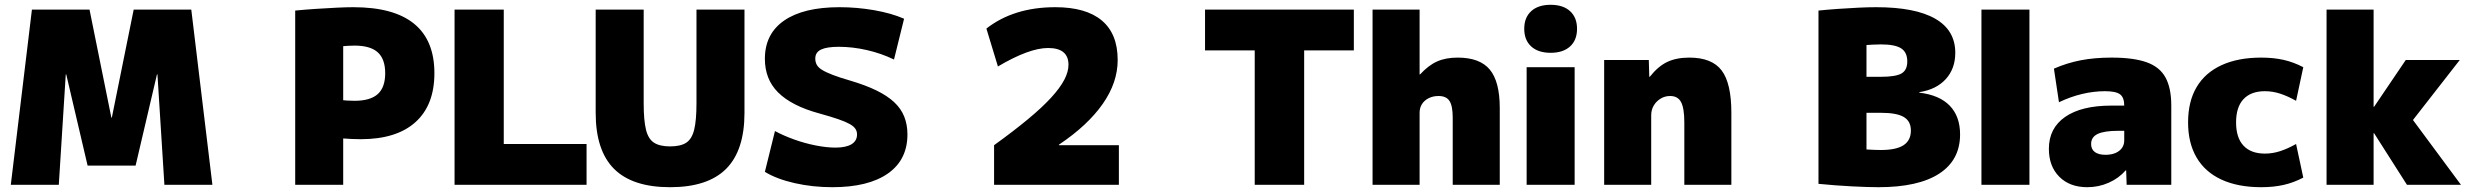

<svg xmlns="http://www.w3.org/2000/svg" viewBox="-20 -770 10285 800"><path d="M25 0 113 -730H353L444 -280H446L537 -730H777L865 0H665L636 -460H634L545 -80H345L256 -460H254L225 0Z M1210 -726Q1251 -730 1296 -733Q1341 -736 1382.5 -738Q1424 -740 1452 -740Q1621 -740 1705.5 -671Q1790 -602 1790 -465Q1790 -332 1711 -261Q1632 -190 1483 -190Q1449 -190 1403.5 -193.5Q1358 -197 1310 -204V-364Q1348 -358 1389 -354Q1430 -350 1457 -350Q1523 -350 1554 -378Q1585 -406 1585 -465Q1585 -524 1554 -552Q1523 -580 1457 -580Q1432 -580 1396.5 -576.5Q1361 -573 1320 -566L1410 -660V0H1210Z M1874 0V-730H2079V-170H2424V0Z M2772 10Q2615 10 2538.5 -66.5Q2462 -143 2462 -300V-730H2662V-340Q2662 -269 2671.5 -230Q2681 -191 2705 -175.5Q2729 -160 2772 -160Q2816 -160 2839.5 -175.5Q2863 -191 2872.5 -230Q2882 -269 2882 -340V-730H3082V-300Q3082 -143 3005.5 -66.5Q2929 10 2772 10Z M3448 10Q3366 10 3291 -7Q3216 -24 3167 -54L3209 -224Q3244 -205 3288.5 -189Q3333 -173 3378.5 -164Q3424 -155 3461 -155Q3505 -155 3528 -169Q3551 -183 3551 -210Q3551 -223 3544 -233.5Q3537 -244 3520 -253.5Q3503 -263 3472.5 -273.5Q3442 -284 3395 -297Q3336 -313 3293 -335Q3250 -357 3222 -385Q3194 -413 3180.5 -448Q3167 -483 3167 -525Q3167 -629 3247.5 -684.5Q3328 -740 3478 -740Q3551 -740 3622.5 -727.5Q3694 -715 3747 -692L3705 -522Q3651 -548 3591.5 -561.5Q3532 -575 3475 -575Q3425 -575 3401 -563.5Q3377 -552 3377 -526Q3377 -512 3383 -500.5Q3389 -489 3405 -479Q3421 -469 3449.5 -458Q3478 -447 3523 -434Q3587 -415 3632 -393Q3677 -371 3705.5 -344.5Q3734 -318 3747.5 -284.5Q3761 -251 3761 -210Q3761 -104 3679.5 -47Q3598 10 3448 10Z M4122 -165Q4205 -225 4264 -274Q4323 -323 4360 -363.5Q4397 -404 4414.5 -437.5Q4432 -471 4432 -500Q4432 -570 4347 -570Q4268 -570 4138 -493L4090 -651Q4204 -740 4377 -740Q4505 -740 4571 -684.5Q4637 -629 4637 -520Q4637 -473 4621.5 -427.5Q4606 -382 4575 -337.5Q4544 -293 4498.5 -250.5Q4453 -208 4392 -167V-165H4642V0H4122Z M5208 0V-560H5001V-730H5621V-560H5414V0Z M5699 0V-730H5895V-460H5897Q5932 -498 5968 -514Q6004 -530 6054 -530Q6146 -530 6187.5 -480Q6229 -430 6229 -320V0H6033V-280Q6033 -329 6019.5 -349.5Q6006 -370 5974 -370Q5951 -370 5933 -361Q5915 -352 5905 -336.5Q5895 -321 5895 -300V0Z M6341 0V-490H6541V0ZM6441 -550Q6389 -550 6360 -576.5Q6331 -603 6331 -650Q6331 -697 6360 -723.5Q6389 -750 6441 -750Q6493 -750 6522 -723.5Q6551 -697 6551 -650Q6551 -603 6522 -576.5Q6493 -550 6441 -550Z M6664 0V-520H6850L6852 -450H6854Q6889 -494 6927 -512Q6965 -530 7019 -530Q7113 -530 7153.5 -476.5Q7194 -423 7194 -300V0H6998V-260Q6998 -319 6984.5 -344.5Q6971 -370 6939 -370Q6917 -370 6899 -359Q6881 -348 6870.5 -330Q6860 -312 6860 -290V0Z M7807 10Q7764 10 7696 6.5Q7628 3 7557 -4V-726Q7596 -730 7639 -733Q7682 -736 7723 -738Q7764 -740 7797 -740Q7960 -740 8043.5 -692Q8127 -644 8127 -550Q8127 -484 8087.5 -440.5Q8048 -397 7977 -386V-384Q8061 -374 8104 -329.5Q8147 -285 8147 -210Q8147 -103 8060 -46.5Q7973 10 7807 10ZM7701 -153Q7727 -149 7761 -147Q7795 -145 7817 -145Q7881 -145 7911.5 -165Q7942 -185 7942 -226Q7942 -265 7912.5 -282.5Q7883 -300 7817 -300H7657V-450H7817Q7879 -450 7903 -464Q7927 -478 7927 -514Q7927 -552 7901.5 -568.5Q7876 -585 7817 -585Q7802 -585 7783 -584Q7764 -583 7743 -581.5Q7722 -580 7701 -577L7757 -671V-59Z M8236 0V-730H8436V0Z M8677 10Q8604 10 8560.5 -33.5Q8517 -77 8517 -150Q8517 -236 8585 -283Q8653 -330 8777 -330H8831Q8831 -364 8813.5 -377Q8796 -390 8751 -390Q8704 -390 8655.5 -378.5Q8607 -367 8559 -344L8538 -484Q8593 -508 8650.5 -519Q8708 -530 8778 -530Q8870 -530 8924.5 -510.5Q8979 -491 9003 -447Q9027 -403 9027 -330V0H8841L8839 -60H8837Q8808 -27 8766 -8.5Q8724 10 8677 10ZM8753 -125Q8777 -125 8794.5 -132.5Q8812 -140 8821.5 -153.5Q8831 -167 8831 -185V-225H8807Q8748 -225 8720.5 -212Q8693 -199 8693 -170Q8693 -148 8708.5 -136.5Q8724 -125 8753 -125Z M9402 10Q9305 10 9236.5 -21.5Q9168 -53 9132.5 -113.5Q9097 -174 9097 -260Q9097 -347 9132.5 -407Q9168 -467 9236.5 -498.5Q9305 -530 9402 -530Q9453 -530 9495 -520.5Q9537 -511 9577 -490L9547 -350Q9511 -370 9480 -380Q9449 -390 9417 -390Q9359 -390 9328 -357Q9297 -324 9297 -260Q9297 -196 9328 -163Q9359 -130 9417 -130Q9449 -130 9480 -140Q9511 -150 9547 -170L9577 -30Q9537 -9 9495 0.5Q9453 10 9402 10Z M9674 0V-730H9870V-325H9872L10004 -520H10229L10034 -270L10234 0H10009L9872 -215H9870V0Z"/></svg>

Font: M PLUS 2 Thin Black
Style: Regular
Weight: 900
Version: Version 1.001